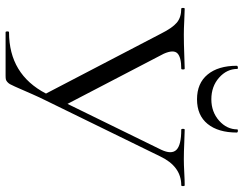

<svg xmlns="http://www.w3.org/2000/svg" viewBox="-110 -740 851 670"><g transform="rotate(90 315.0 -405.5)"><path d="M210 -807Q210 -809 213 -810Q216 -811 218.5 -810.5Q221 -810 221 -809Q221 -772 251.5 -745Q282 -718 327 -718Q371 -718 401.5 -745Q432 -772 432 -809Q432 -810 435 -810.5Q438 -811 440.5 -810Q443 -809 443 -807Q443 -742 413 -705Q383 -668 327 -668Q271 -668 240.5 -705Q210 -742 210 -807ZM627 -625Q630 -625 630 -619Q630 -613 627 -613Q561 -613 526 -539L332 -142Q320 -118 309.5 -94Q299 -70 293.5 -57.5Q288 -45 282.5 -32.5Q277 -20 274 -15Q271 -10 266.5 -6Q262 -2 257.5 -1Q253 0 245 0H93Q90 0 90 -6Q90 -12 93 -12Q240 -12 307 -141L98 -542Q78 -582 59.5 -597.5Q41 -613 11 -613Q8 -613 8 -619Q8 -625 11 -625Q24 -625 52.5 -623.5Q81 -622 101 -622Q133 -622 171 -623.5Q209 -625 220 -625Q223 -625 223 -619Q223 -613 220 -613Q180 -613 166.5 -599.5Q153 -586 168 -552L343 -216L503 -543Q520 -579 503.5 -596Q487 -613 433 -613Q430 -613 430 -619Q430 -625 433 -625Q447 -625 479 -623.5Q511 -622 536 -622Q555 -622 582.5 -623.5Q610 -625 627 -625Z"/></g></svg>

Font: Cormorant Infant
Style: Regular
Weight: 400
Designer: Christian Thalmann (Catharsis Fonts)
Version: Version 1.000;PS 002.000;hotconv 1.0.88;makeotf.lib2.5.64775